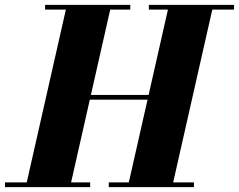

<svg xmlns="http://www.w3.org/2000/svg" viewBox="-64 -770 982 790"><path d="M214 -360V-379.5H574V-360ZM472 -730.5H389.5L228.5 -19.5H307V0H-43.5V-19.5H46L207 -730.5H121.5V-750H472ZM899 -750V-730.5H809.5L648.5 -19.5H734V0H383.5V-19.5H466L627 -730.5H548.5V-750Z"/></svg>

Font: Bodoni Moda ExtraBold
Style: Italic
Weight: 800
Italic angle: -13°
Version: Version 2.005